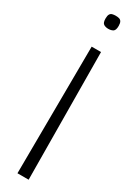

<svg xmlns="http://www.w3.org/2000/svg" viewBox="-232 -660 647 897"><g transform="rotate(30 92.0 -211.5)"><path d="M67 -463.3H117.5L122.8 222.3H62.5ZM92.2 -644.7Q102.3 -644.7 110.6 -642.6Q118.8 -640.5 123.4 -632.9Q128 -625.3 128 -609.8Q128 -586.7 117.8 -580.3Q107.5 -574 92.2 -574Q77.8 -574 67.6 -580.3Q57.3 -586.7 57.3 -609.8Q57.3 -625.3 61.8 -632.9Q66.3 -640.5 74.6 -642.6Q82.8 -644.7 92.2 -644.7Z"/></g></svg>

Font: Matangi Light
Style: Regular
Weight: 300
Designer: Prashant Pant
Foundry: The Graphic Ant
Version: Version 3.002